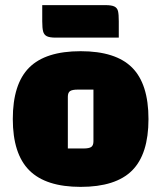

<svg xmlns="http://www.w3.org/2000/svg" viewBox="-20 -715 630 750"><path d="M30 -250Q30 -387 94 -451Q158 -515 295 -515Q432 -515 496 -451Q560 -387 560 -250Q560 -113 496 -49Q432 15 295 15Q159 15 94.5 -49.5Q30 -114 30 -250ZM306 -135Q328 -135 336.5 -141Q345 -147 345 -163V-365H284Q262 -365 253.5 -359Q245 -353 245 -337V-135ZM145 -632V-695H392Q416 -695 427 -689.5Q438 -684 441 -671.5Q444 -659 444 -632V-568H198Q174 -568 163 -573.5Q152 -579 148.5 -592Q145 -605 145 -632Z"/></svg>

Font: Changa ExtraBold
Style: Regular
Weight: 800
Designer: Eduardo Rodriguez Tunni
Foundry: Eduardo Rodriguez Tunni
Version: Version 2.002; ttfautohint (v1.5) -l 8 -r 50 -G 220 -x 14 -H